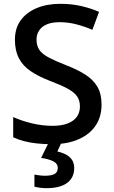

<svg xmlns="http://www.w3.org/2000/svg" viewBox="-20 -744 595 1004"><path d="M511 -197Q511 -134 480.5 -88Q450 -42 391.5 -16Q333 10 251 10Q209 10 172.5 6Q136 2 105.5 -6Q75 -14 49 -26V-132Q90 -113 145 -99.5Q200 -86 255 -86Q302 -86 334 -98.5Q366 -111 382 -133.5Q398 -156 398 -187Q398 -218 383.5 -239.5Q369 -261 334.5 -280Q300 -299 239 -322Q180 -345 139.5 -372.5Q99 -400 78.5 -440Q58 -480 58 -536Q58 -596 88 -637.5Q118 -679 171.5 -701.5Q225 -724 295 -724Q356 -724 406.5 -712Q457 -700 498 -682L463 -588Q424 -605 380.5 -616.5Q337 -628 292 -628Q251 -628 224.5 -616.5Q198 -605 184.5 -584.5Q171 -564 171 -537Q171 -505 185.5 -483.5Q200 -462 233.5 -444Q267 -426 323 -404Q384 -381 426 -354Q468 -327 489.5 -290Q511 -253 511 -197ZM368 135Q368 185 331 212.5Q294 240 223 240Q204 240 187 237.5Q170 235 160 232V169Q171 171 186 173Q201 175 215 175Q248 175 265 166Q282 157 282 134Q282 111 257.5 99Q233 87 195 82L235 0H302L280 48Q303 53 323 63Q343 73 355.5 90.5Q368 108 368 135Z"/></svg>

Font: Noto Sans Oriya Medium
Style: Regular
Weight: 500
Version: Version 2.003